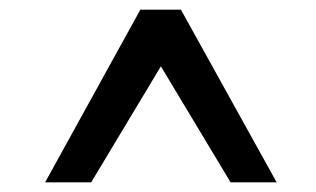

<svg xmlns="http://www.w3.org/2000/svg" viewBox="-20 -732 656 398"><path d="M73.5 -354 271 -712H355L553.5 -354H458L313.5 -594.5L169 -354Z"/></svg>

Font: Overpass Mono Light Medium
Style: Regular
Weight: 500
Monospace: yes
Version: Version 4.000